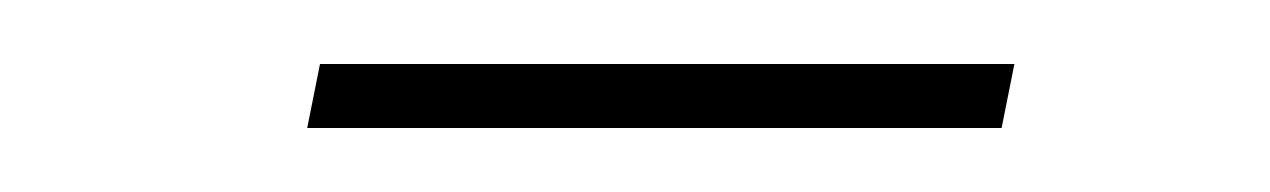

<svg xmlns="http://www.w3.org/2000/svg" viewBox="-20 -330 397 60"><path d="M297 -310 293 -290H76L80 -310Z"/></svg>

Font: TypoPRO Montserrat
Style: Italic
Weight: 250
Italic angle: -11.3°
Designer: Julieta Ulanovsky
Foundry: Julieta Ulanovsky
Version: Version 6.001